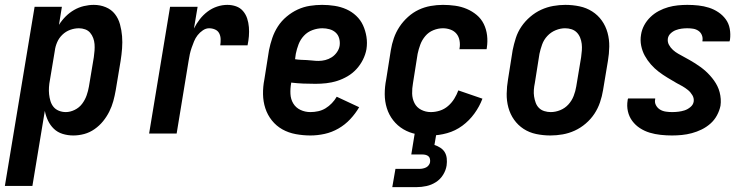

<svg xmlns="http://www.w3.org/2000/svg" viewBox="-53 -548 3073 788"><path d="M-33 215 89 -520H201L189 -446Q201 -465 216.5 -480.5Q232 -496 251 -507Q270 -518 291 -523Q312 -528 332 -528Q358 -528 381 -518.5Q404 -509 418.5 -490.5Q433 -472 439.5 -448Q446 -424 448 -399.5Q450 -375 448 -349Q446 -323 442 -298L422 -178Q418 -155 412 -133Q406 -111 395.5 -90Q385 -69 370 -50.5Q355 -32 335 -18Q315 -4 292.5 2Q270 8 248 8Q225 8 204 1.5Q183 -5 168 -19.5Q153 -34 144 -53Q135 -72 131 -93L80 215ZM217 -88Q235 -88 253.5 -97Q272 -106 284 -122Q296 -138 302.5 -156.5Q309 -175 312 -193L332 -313Q334 -327 335 -340.5Q336 -354 335 -367Q334 -380 329.5 -392Q325 -404 317 -413.5Q309 -423 296.5 -427.5Q284 -432 271 -432Q253 -432 235 -425.5Q217 -419 203 -405.5Q189 -392 181.5 -374.5Q174 -357 172 -340L152 -220Q149 -205 148 -190Q147 -175 148.5 -161Q150 -147 154 -133.5Q158 -120 166.5 -109.5Q175 -99 188.5 -93.5Q202 -88 217 -88Z M559 0 645 -520H758L743 -431Q753 -451 767 -469Q781 -487 799 -500.5Q817 -514 838 -521Q859 -528 880 -528Q899 -528 916 -522Q933 -516 944.5 -502.5Q956 -489 961.5 -472Q967 -455 968.5 -436.5Q970 -418 968.5 -399.5Q967 -381 963 -362H851Q853 -375 852.5 -388Q852 -401 846.5 -411.5Q841 -422 829.5 -427Q818 -432 805 -432Q792 -432 779.5 -423.5Q767 -415 758 -403.5Q749 -392 743.5 -378.5Q738 -365 733.5 -352Q729 -339 726 -325.5Q723 -312 721 -298L672 0Z M1221 8Q1191 8 1161 2.5Q1131 -3 1106 -17Q1081 -31 1063 -53.5Q1045 -76 1036 -103.5Q1027 -131 1026.5 -161.5Q1026 -192 1032 -222L1051 -342Q1056 -367 1064.5 -392Q1073 -417 1087.5 -439.5Q1102 -462 1123.5 -480Q1145 -498 1169 -509Q1193 -520 1218.5 -524Q1244 -528 1269 -528Q1295 -528 1320.5 -524Q1346 -520 1368.5 -510Q1391 -500 1409 -483Q1427 -466 1437 -444Q1447 -422 1451 -397Q1455 -372 1451 -346Q1447 -324 1436.5 -303Q1426 -282 1410 -264.5Q1394 -247 1373.5 -235Q1353 -223 1331 -216Q1309 -209 1286.5 -206.5Q1264 -204 1242 -204Q1217 -204 1192 -205Q1167 -206 1142 -209V-207Q1138 -185 1139 -163Q1140 -141 1150.5 -123.5Q1161 -106 1180 -97Q1199 -88 1221 -88Q1237 -88 1253 -91.5Q1269 -95 1283 -103.5Q1297 -112 1309 -124.5Q1321 -137 1329 -151L1421 -108Q1406 -82 1384.5 -59Q1363 -36 1336 -20.5Q1309 -5 1279.5 1.5Q1250 8 1221 8ZM1254 -298Q1268 -298 1282 -301.5Q1296 -305 1308.5 -313Q1321 -321 1330 -334Q1339 -347 1341 -361Q1343 -376 1339 -390.5Q1335 -405 1324.5 -414.5Q1314 -424 1299.5 -428Q1285 -432 1270 -432Q1250 -432 1229.5 -424.5Q1209 -417 1194.5 -401.5Q1180 -386 1172.5 -366.5Q1165 -347 1161 -327L1158 -305Q1170 -303 1182 -302.5Q1194 -302 1206 -301.5Q1218 -301 1230 -299.5Q1242 -298 1254 -298Z M1715 8Q1685 8 1656 2.5Q1627 -3 1602.5 -17.5Q1578 -32 1560.5 -54.5Q1543 -77 1534.5 -104.5Q1526 -132 1526 -162Q1526 -192 1532 -222L1551 -342Q1555 -367 1563.5 -391.5Q1572 -416 1586.5 -438Q1601 -460 1621.5 -478.5Q1642 -497 1665.5 -508Q1689 -519 1714.5 -523.5Q1740 -528 1765 -528Q1790 -528 1815 -524.5Q1840 -521 1862.5 -511.5Q1885 -502 1903.5 -486.5Q1922 -471 1932.5 -449.5Q1943 -428 1946 -403Q1949 -378 1945 -352Q1945 -350 1944.5 -348.5Q1944 -347 1944 -346H1832Q1833 -347 1833 -347.5Q1833 -348 1833 -349Q1836 -365 1833 -381.5Q1830 -398 1820.5 -409.5Q1811 -421 1796 -426.5Q1781 -432 1765 -432Q1745 -432 1725.5 -424Q1706 -416 1692.5 -400Q1679 -384 1672 -365Q1665 -346 1661 -327L1642 -207Q1638 -185 1638.5 -164Q1639 -143 1648 -125Q1657 -107 1675.5 -97.5Q1694 -88 1715 -88Q1734 -88 1752.5 -94Q1771 -100 1786 -113Q1801 -126 1811.5 -143Q1822 -160 1828 -177L1927 -143Q1915 -111 1894 -82Q1873 -53 1844.5 -32Q1816 -11 1782 -1.5Q1748 8 1715 8ZM1557 220 1570 145H1670Q1676 145 1683 143.5Q1690 142 1696 139Q1702 136 1706.5 130Q1711 124 1712 118Q1713 111 1711.5 104Q1710 97 1705 93Q1700 89 1693.5 87.5Q1687 86 1680 86H1635L1649 0H1738L1730 47Q1743 51 1754.5 58.5Q1766 66 1772.5 77Q1779 88 1780.5 102Q1782 116 1780 131Q1777 151 1765.5 169.5Q1754 188 1736 199.5Q1718 211 1697.5 215.5Q1677 220 1657 220Z M2206 8Q2176 8 2147.5 2Q2119 -4 2096 -19Q2073 -34 2057 -56.5Q2041 -79 2033.5 -106.5Q2026 -134 2026.5 -163.5Q2027 -193 2032 -222L2051 -342Q2056 -367 2064 -392Q2072 -417 2087 -439Q2102 -461 2123 -479Q2144 -497 2168 -508Q2192 -519 2217.5 -523.5Q2243 -528 2267 -528Q2297 -528 2325.5 -522Q2354 -516 2377.5 -501Q2401 -486 2417 -463.5Q2433 -441 2440.5 -413.5Q2448 -386 2447.5 -356.5Q2447 -327 2442 -298L2422 -178Q2418 -153 2409.5 -128Q2401 -103 2386.5 -81Q2372 -59 2351 -41Q2330 -23 2306 -12Q2282 -1 2256.5 3.5Q2231 8 2206 8ZM2207 -88Q2227 -88 2246.5 -96Q2266 -104 2280 -119.5Q2294 -135 2301.5 -154.5Q2309 -174 2312 -193L2332 -313Q2334 -327 2335 -341Q2336 -355 2334.5 -368Q2333 -381 2328 -393.5Q2323 -406 2314 -415Q2305 -424 2292.5 -428Q2280 -432 2266 -432Q2247 -432 2227.5 -424Q2208 -416 2193.5 -400.5Q2179 -385 2172 -365.5Q2165 -346 2161 -327L2142 -207Q2139 -193 2138 -179Q2137 -165 2139 -152Q2141 -139 2145.5 -126.5Q2150 -114 2159 -105Q2168 -96 2181 -92Q2194 -88 2207 -88Z M2705 8Q2682 8 2658.5 5.5Q2635 3 2613.5 -3.5Q2592 -10 2573.5 -22Q2555 -34 2542 -51.5Q2529 -69 2524 -91Q2519 -113 2523 -137Q2523 -139 2523.5 -140.5Q2524 -142 2525 -144H2636Q2636 -143 2636 -142.5Q2636 -142 2636 -141Q2633 -128 2639 -116.5Q2645 -105 2655.5 -98.5Q2666 -92 2679 -90Q2692 -88 2705 -88Q2718 -88 2731 -89.5Q2744 -91 2756.5 -95Q2769 -99 2780.5 -108.5Q2792 -118 2794 -131Q2796 -145 2788.5 -157.5Q2781 -170 2770.5 -178.5Q2760 -187 2748 -194Q2736 -201 2724 -207Q2705 -218 2686 -229.5Q2667 -241 2650 -254Q2633 -267 2618.5 -283.5Q2604 -300 2593.5 -319Q2583 -338 2578.5 -360.5Q2574 -383 2578 -406Q2581 -426 2591 -444.5Q2601 -463 2616.5 -478Q2632 -493 2651 -503Q2670 -513 2689.5 -518.5Q2709 -524 2729 -526Q2749 -528 2768 -528Q2791 -528 2813.5 -525.5Q2836 -523 2856.5 -516.5Q2877 -510 2895 -498Q2913 -486 2925.5 -469Q2938 -452 2942 -430Q2946 -408 2943 -385Q2942 -383 2942 -381.5Q2942 -380 2941 -378H2830Q2830 -379 2830 -379.5Q2830 -380 2830 -381Q2832 -393 2827.5 -404Q2823 -415 2813.5 -421.5Q2804 -428 2792.5 -430Q2781 -432 2768 -432Q2757 -432 2745 -430.5Q2733 -429 2721 -424.5Q2709 -420 2699.5 -411Q2690 -402 2688 -390Q2686 -376 2692.5 -364Q2699 -352 2709 -343Q2719 -334 2730.5 -327.5Q2742 -321 2754 -314.5Q2766 -308 2777.5 -301.5Q2789 -295 2800 -288Q2811 -281 2822 -273Q2833 -265 2842.5 -256.5Q2852 -248 2861 -238Q2870 -228 2877.5 -217.5Q2885 -207 2891 -195Q2897 -183 2900.5 -169.5Q2904 -156 2905 -142Q2906 -128 2904 -114Q2900 -94 2889.5 -74.5Q2879 -55 2862.5 -40.5Q2846 -26 2826.5 -16.5Q2807 -7 2786.5 -1.5Q2766 4 2745.5 6Q2725 8 2705 8Z"/></svg>

Font: Iosevka SS04
Style: Bold Italic
Weight: 700
Italic angle: -9°
Monospace: yes
Designer: Belleve Invis
Foundry: Belleve Invis
Version: Version 19.0.0; ttfautohint (v1.8.4)